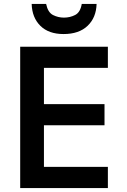

<svg xmlns="http://www.w3.org/2000/svg" viewBox="-20 -950 640 970"><path d="M82 0V-714H525V-607H202V-424H508V-317H202V-107H525V0ZM301 -778Q226 -778 184 -819.5Q142 -861 140 -930H213Q222 -887 248 -874Q274 -861 303 -861Q334 -861 360 -874.5Q386 -888 393 -930H468Q466 -861 422.5 -819.5Q379 -778 301 -778Z"/></svg>

Font: Noto Sans Mono SemiBold
Style: Regular
Weight: 600
Designer: Monotype Design Team
Foundry: Monotype Imaging Inc.
Version: Version 2.014; ttfautohint (v1.8.4.7-5d5b)